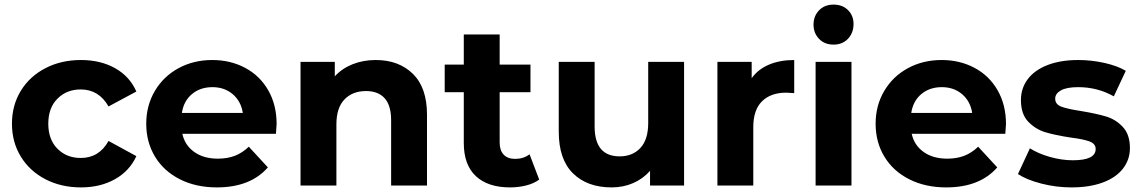

<svg xmlns="http://www.w3.org/2000/svg" viewBox="-20 -807 4958 835"><path d="M32 -269Q32 -349 70.5 -412Q109 -475 177.5 -510.5Q246 -546 332 -546Q417 -546 480.5 -510.5Q544 -475 573 -409L452 -344Q410 -418 331 -418Q270 -418 230 -378Q190 -338 190 -269Q190 -200 230 -160Q270 -120 331 -120Q411 -120 452 -194L573 -128Q544 -64 480.5 -28Q417 8 332 8Q246 8 177.5 -27.5Q109 -63 70.5 -126Q32 -189 32 -269Z M1180 -225H773Q784 -175 825 -146Q866 -117 927 -117Q969 -117 1001.5 -129.5Q1034 -142 1062 -169L1145 -79Q1069 8 923 8Q832 8 762 -27.5Q692 -63 654 -126Q616 -189 616 -269Q616 -348 653.5 -411.5Q691 -475 756.5 -510.5Q822 -546 903 -546Q982 -546 1046 -512Q1110 -478 1146.5 -414.5Q1183 -351 1183 -267Q1183 -264 1180 -225ZM771 -316H1036Q1028 -367 992 -397.5Q956 -428 904 -428Q851 -428 815 -398Q779 -368 771 -316Z M1837 -308V0H1681V-284Q1681 -348 1653 -379.5Q1625 -411 1572 -411Q1513 -411 1478 -374.5Q1443 -338 1443 -266V0H1287V-538H1436V-475Q1467 -509 1513 -527.5Q1559 -546 1614 -546Q1714 -546 1775.5 -486Q1837 -426 1837 -308Z M2325 -26Q2302 -9 2268.5 -0.5Q2235 8 2198 8Q2102 8 2049.5 -41Q1997 -90 1997 -185V-406H1914V-526H1997V-657H2153V-526H2287V-406H2153V-187Q2153 -153 2170.5 -134.5Q2188 -116 2220 -116Q2257 -116 2283 -136Z M2955 -538V0H2807V-64Q2776 -29 2733 -10.5Q2690 8 2640 8Q2534 8 2472 -53Q2410 -114 2410 -234V-538H2566V-257Q2566 -127 2675 -127Q2731 -127 2765 -163.5Q2799 -200 2799 -272V-538Z M3434 -546V-402Q3408 -404 3399 -404Q3332 -404 3294 -366.5Q3256 -329 3256 -254V0H3100V-538H3249V-467Q3277 -506 3324.5 -526Q3372 -546 3434 -546Z M3527 -538H3683V0H3527ZM3518 -700Q3518 -737 3542 -762Q3566 -787 3605 -787Q3644 -787 3668 -763Q3692 -739 3692 -703Q3692 -664 3668 -638.5Q3644 -613 3605 -613Q3566 -613 3542 -638Q3518 -663 3518 -700Z M4352 -225H3945Q3956 -175 3997 -146Q4038 -117 4099 -117Q4141 -117 4173.5 -129.5Q4206 -142 4234 -169L4317 -79Q4241 8 4095 8Q4004 8 3934 -27.5Q3864 -63 3826 -126Q3788 -189 3788 -269Q3788 -348 3825.5 -411.5Q3863 -475 3928.5 -510.5Q3994 -546 4075 -546Q4154 -546 4218 -512Q4282 -478 4318.5 -414.5Q4355 -351 4355 -267Q4355 -264 4352 -225ZM3943 -316H4208Q4200 -367 4164 -397.5Q4128 -428 4076 -428Q4023 -428 3987 -398Q3951 -368 3943 -316Z M4407 -50 4459 -162Q4495 -139 4546 -124.5Q4597 -110 4646 -110Q4745 -110 4745 -159Q4745 -182 4718 -192Q4691 -202 4635 -209Q4569 -219 4526 -232Q4483 -245 4451.5 -278Q4420 -311 4420 -372Q4420 -423 4449.5 -462.5Q4479 -502 4535.5 -524Q4592 -546 4669 -546Q4726 -546 4782.5 -533.5Q4839 -521 4876 -499L4824 -388Q4753 -428 4669 -428Q4619 -428 4594 -414Q4569 -400 4569 -378Q4569 -353 4596 -343Q4623 -333 4682 -324Q4748 -313 4790 -300.5Q4832 -288 4863 -255Q4894 -222 4894 -163Q4894 -113 4864 -74Q4834 -35 4776.5 -13.5Q4719 8 4640 8Q4573 8 4509 -8.5Q4445 -25 4407 -50Z"/></svg>

Font: Idrija
Style: Bold
Weight: 700
Designer: Julieta Ulanovsky
Foundry: Julieta Ulanovsky
Version: Version 7.200